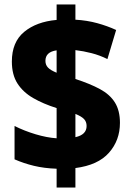

<svg xmlns="http://www.w3.org/2000/svg" viewBox="-20 -780 587 858"><path d="M233 -26Q177 -28 131.5 -39Q86 -50 45 -68V-217Q89 -195 139 -180Q189 -165 233 -162V-297Q173 -316 128 -342Q83 -368 58 -407Q33 -446 33 -505Q33 -592 88 -637.5Q143 -683 233 -691V-760H317V-692Q369 -689 414.5 -676.5Q460 -664 499 -646L460 -516Q426 -533 389 -542.5Q352 -552 317 -556V-427Q382 -406 426.5 -382Q471 -358 493.5 -322Q516 -286 516 -231Q516 -153 467 -97.5Q418 -42 317 -29V58H233ZM233 -555Q183 -548 183 -508Q183 -490 194.5 -478Q206 -466 233 -455ZM317 -167Q367 -178 367 -217Q367 -236 355.5 -248Q344 -260 317 -271Z"/></svg>

Font: Noto Sans Lao UI SemCond Blk
Style: Regular
Weight: 900
Width: 4
Designer: Monotype Design Team
Foundry: Monotype Imaging Inc.
Version: Version 2.000; ttfautohint (v1.8.4.7-5d5b)